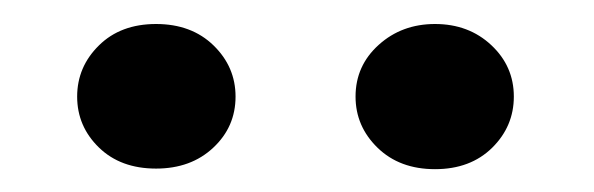

<svg xmlns="http://www.w3.org/2000/svg" viewBox="-20 -749 507 164"><path d="M181.2 -666.5Q181.2 -640.6 162.1 -622.8Q143.1 -605 113.3 -605Q83 -605 64.5 -623Q45.9 -641.1 45.9 -666.5Q45.9 -691.9 64.5 -710.2Q83 -728.5 113.3 -728.5Q143.6 -728.5 162.4 -710.2Q181.2 -691.9 181.2 -666.5ZM283.7 -666.5Q283.7 -692.9 303.5 -710.7Q323.2 -728.5 351.6 -728.5Q380.4 -728.5 399.7 -710.4Q418.9 -692.4 418.9 -666.5Q418.9 -641.1 400.4 -622.8Q381.8 -604.5 351.6 -604.5Q321.3 -604.5 302.5 -622.8Q283.7 -641.1 283.7 -666.5Z"/></svg>

Font: TypoPRO Roboto
Style: Bold
Weight: 700
Designer: Google
Version: Version 2.136; 2016